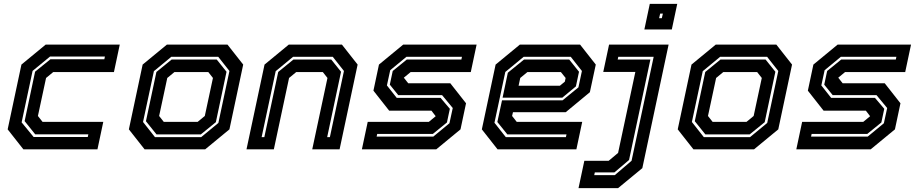

<svg xmlns="http://www.w3.org/2000/svg" viewBox="-20 -770 4725 990"><path d="M100.5 0 19.5 -103 90.5 -437 215.5 -540H597.5L567.5 -398.5H254.5L217.5 -368L175.5 -172L199.5 -141.5H512.5L482.5 0ZM153.5 -63.5H432.5L435.5 -77.5H161.5L107 -145.5L161 -400.5L240 -464.5H518L521 -478.5H238L148 -404.5L91.5 -139Z M725.5 0 644.5 -103 715.5 -437 840.5 -540H1153L1234 -437L1163 -103L1038 0ZM779 -63H1017.5L1106 -136L1163 -404L1105.5 -477H863L773.5 -403L717.5 -141ZM787 -77 732.5 -145 786.5 -399 865 -463H1097.5L1148 -400L1093 -140L1015.5 -77ZM824.5 -141.5H999L1036 -172L1078 -368L1054 -398.5H879.5L842.5 -368L800.5 -172Z M1251 0 1344 -437 1469 -540H1743L1824 -437L1731 0H1590L1668.5 -368L1644.5 -398.5H1507.5L1470.5 -368L1392 0ZM1329 -63H1343L1414.5 -399L1493 -463H1688L1738.5 -400L1667 -63H1681L1753.5 -404L1696 -477H1491L1401.5 -403Z M1846 0 1876 -141.5H2191L2228 -172L2227.5 -169.5L2204.5 -199.5H1986.5L1905.5 -302.5L1934 -437L2059 -540H2437.5L2407.5 -398.5H2097.5L2060.5 -368L2061 -371L2085 -340.5H2302L2383 -237.5L2354.5 -103L2229.5 0ZM1922 -65.5H2214L2297.5 -134.5L2314.5 -213L2259.5 -279.5H2033.5L1990 -333.5L2005 -404L2077.5 -463H2359L2362 -477H2075.5L1992 -408L1975 -329.5L2025.5 -265.5H2251.5L2299.5 -209L2284.5 -138.5L2212 -79.5H1925Z M2971 -540 3052 -437 3021.5 -294.5 2897 -191.5H2625L2620.5 -172L2644.5 -141.5H2982L2952 0H2545.5L2464.5 -103L2535.5 -437L2660.5 -540ZM2915 -463 2965.5 -400 2949.5 -324.5 2879.5 -266.5H2571.5L2598.5 -395L2682 -463ZM2923 -477H2680L2585.5 -399L2529.5 -137L2588 -63H2898L2901 -77H2596L2544.5 -141L2568.5 -252.5H2880.5L2962.5 -319.5L2980.5 -404ZM2872 -398.5H2699.5L2662.5 -368L2654 -328H2867L2892.5 -349L2896.5 -368Z M2963 200 2993 59H3118.5L3167 18.5L3256 -399H3090.5L3120.5 -540H3427.5L3292 97L3167 200ZM3044 133H3150L3236.5 59L3350.5 -477H3168L3165 -463H3333.5L3223.5 55L3148 119H3047ZM3302.5 -618 3330.5 -750H3472L3444 -618ZM3378.5 -676H3392.5L3398 -700H3384Z M3555.5 0 3474.5 -103 3545.5 -437 3670.5 -540H3983L4064 -437L3993 -103L3868 0ZM3609 -63H3847.5L3936 -136L3993 -404L3935.5 -477H3693L3603.5 -403L3547.5 -141ZM3617 -77 3562.5 -145 3616.5 -399 3695 -463H3927.5L3978 -400L3923 -140L3845.5 -77ZM3654.5 -141.5H3829L3866 -172L3908 -368L3884 -398.5H3709.5L3672.5 -368L3630.5 -172Z M4086 0 4116 -141.5H4431L4468 -172L4467.5 -169.5L4444.5 -199.5H4226.5L4145.5 -302.5L4174 -437L4299 -540H4677.5L4647.5 -398.5H4337.5L4300.5 -368L4301 -371L4325 -340.5H4542L4623 -237.5L4594.5 -103L4469.5 0ZM4162 -65.5H4454L4537.5 -134.5L4554.5 -213L4499.5 -279.5H4273.5L4230 -333.5L4245 -404L4317.5 -463H4599L4602 -477H4315.5L4232 -408L4215 -329.5L4265.5 -265.5H4491.5L4539.5 -209L4524.5 -138.5L4452 -79.5H4165Z"/></svg>

Font: Tourney Thin
Style: Bold Italic
Weight: 700
Italic angle: -12°
Version: Version 1.015